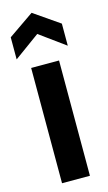

<svg xmlns="http://www.w3.org/2000/svg" viewBox="-118 -758 447 798"><g transform="rotate(-15 106.0 -358.5)"><path d="M45 0V-496H165V0ZM-4 -546V-641L106 -717L216 -641V-546L106 -626Z"/></g></svg>

Font: Host Grotesk Light SemiBold
Style: Regular
Weight: 600
Version: Version 1.003